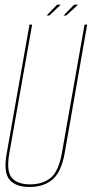

<svg xmlns="http://www.w3.org/2000/svg" viewBox="-20 -778 385 804"><path d="M103.5 5Q162 5 199 -25.5Q236 -56 250.5 -135L345 -675H334L239.5 -139Q226 -61.5 192.8 -33.8Q159.5 -6 106 -6Q53 -6 29.2 -33.8Q5.5 -61.5 19.5 -139L114.5 -675H103.5L8 -135Q-6 -56 20 -25.5Q46 5 103.5 5ZM246 -713H257.5L307 -758.5H290.5ZM175.5 -713H186.5L234.5 -758.5H219Z"/></svg>

Font: Anybody Thin Condensed
Style: Italic
Weight: 100
Width: 3
Italic angle: -10°
Version: Version 1.113;gftools[0.9.25]